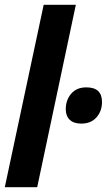

<svg xmlns="http://www.w3.org/2000/svg" viewBox="-29 -780 445 800"><path d="M153 -760H287L126 0H-9ZM245 -325Q245 -363 267.5 -389.5Q290 -416 331 -416Q396 -416 396 -355Q396 -317 373 -291Q350 -265 310 -265Q278 -265 261.5 -281Q245 -297 245 -325Z"/></svg>

Font: Noto Sans Display Ex Bold Cond
Style: Italic
Weight: 800
Width: 3
Italic angle: -12°
Designer: Monotype Design team
Foundry: Monotype Imaging Inc.
Version: Version 1.000